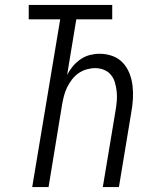

<svg xmlns="http://www.w3.org/2000/svg" viewBox="-20 -755 640 775"><path d="M110 0 223 -677H96V-735H433V-677H288L251 -453Q261 -472 274.5 -488Q288 -504 305.5 -516Q323 -528 343 -533Q363 -538 382 -538Q409 -538 434 -529Q459 -520 476 -501.5Q493 -483 502.5 -459Q512 -435 515 -409Q518 -383 516.5 -356Q515 -329 510 -302L460 0H395L447 -312Q450 -330 451.5 -349Q453 -368 451 -386Q449 -404 444 -421.5Q439 -439 428 -452.5Q417 -466 400 -473Q383 -480 364 -480Q347 -480 329.5 -475Q312 -470 297 -459.5Q282 -449 270.5 -434Q259 -419 251 -402.5Q243 -386 238.5 -369Q234 -352 231 -335L176 0Z"/></svg>

Font: Iosevka Curly Light Extended
Style: Italic
Weight: 300
Width: 7
Italic angle: -9°
Monospace: yes
Designer: Belleve Invis
Foundry: Belleve Invis
Version: Version 11.1.0; ttfautohint (v1.8.3)